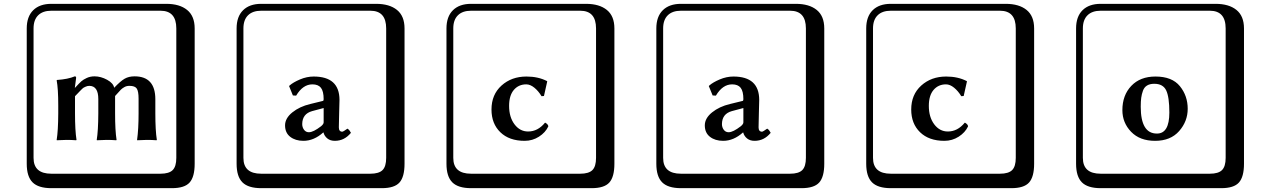

<svg xmlns="http://www.w3.org/2000/svg" viewBox="-20 -774 6638 1006"><path d="M706.1 -180.2V-256.8Q706.1 -295.9 696.5 -310.1Q687 -324.2 658.2 -324.2Q643.1 -324.2 631.6 -317.6Q620.1 -311 613.5 -304.4Q606.9 -297.9 583 -271V-248V-180.2Q583 -90.3 590.8 -41L588.9 -39.1Q564.9 -41 539.1 -41L487.8 -39.1L486.8 -41Q494.6 -87.9 495.1 -180.2V-254.9Q495.1 -323.7 448.2 -324.2Q442.4 -324.2 437.7 -323Q433.1 -321.8 427.5 -319.3Q421.9 -316.9 418.5 -314.9Q415 -313 408.4 -306.4Q401.9 -299.8 398.9 -296.9Q396 -293.9 387 -284.4Q377.9 -274.9 373 -270V-180.2Q373 -90.3 380.9 -41L378.9 -39.1Q355 -41 329.1 -41L277.8 -39.1L276.9 -41Q284.7 -87.9 285.2 -180.2V-221.2Q285.2 -310.1 276.9 -353L278.8 -355Q335.9 -358.9 372.1 -374Q378.9 -374 378.9 -366.2L372.1 -314H373Q396 -338.9 406 -347.9Q416 -356.9 434.6 -365.5Q453.1 -374 475.1 -374Q508.3 -374 541.3 -356Q574.2 -337.9 578.1 -314Q611.3 -349.1 633.1 -361.6Q654.8 -374 685.1 -374Q793.9 -374 793.9 -253.9V-180.2Q793.9 -90.3 801.8 -41L799.8 -39.1Q775.9 -41 750 -41L699.2 -39.1L698.2 -41Q706.1 -96.2 706.1 -180.2ZM249 -717.8Q204.1 -717.8 179.9 -693.8Q155.8 -669.9 155.8 -625V53.2Q155.8 136.2 249 136.2H820.8Q865.7 136.2 884.8 117.2Q903.8 98.1 903.8 53.2V-625Q903.8 -717.8 820.8 -717.8ZM1000 84Q1000 152.8 973.4 182.4Q946.8 211.9 880.9 211.9H249Q181.2 211.9 150.6 181.4Q120.1 150.9 120.1 84V-625Q120.1 -687 154.1 -720.5Q188 -753.9 249 -753.9H851.1Q920.9 -753.9 960.4 -721.9Q1000 -689.9 1000 -625Z M1675.8 -208 1615.7 -191.9Q1564 -177.7 1563.5 -124Q1563.5 -106.9 1573 -94Q1582.5 -81.1 1598.6 -81.1Q1621.6 -81.1 1662.6 -112.8Q1675.8 -124 1675.8 -132.8ZM1755.4 -106.9Q1755.4 -84 1773.4 -84Q1778.3 -84 1800.8 -100.1L1802.7 -98.1Q1810.5 -94.2 1818.8 -78.1Q1784.7 -36.1 1734.4 -36.1Q1710.4 -36.1 1695.1 -48.6Q1679.7 -61 1674.8 -80.1H1673.8Q1625 -36.1 1569.8 -36.1Q1527.8 -36.1 1500.7 -57.1Q1473.6 -78.1 1473.6 -117.2Q1473.6 -154.3 1511.7 -185.1Q1549.8 -215.8 1605.5 -229L1671.4 -245.1Q1675.3 -245.1 1675.8 -253.9Q1675.8 -295.9 1661.6 -314Q1647.5 -332 1616.7 -332Q1566.9 -332 1531.7 -272.9L1514.6 -273.9L1494.6 -323.2L1497.6 -326.2Q1515.6 -342.3 1551.5 -357.7Q1587.4 -373 1623.5 -373Q1758.3 -373 1758.8 -251Q1758.8 -249 1757.1 -184.6Q1755.4 -120.1 1755.4 -106.9ZM1348.6 -717.8Q1303.7 -717.8 1279.5 -693.8Q1255.4 -669.9 1255.4 -625V53.2Q1255.4 136.2 1348.6 136.2H1920.4Q1965.3 136.2 1984.4 117.2Q2003.4 98.1 2003.4 53.2V-625Q2003.4 -717.8 1920.4 -717.8ZM2099.6 84Q2099.6 152.8 2073 182.4Q2046.4 211.9 1980.5 211.9H1348.6Q1280.8 211.9 1250.2 181.4Q1219.7 150.9 1219.7 84V-625Q1219.7 -687 1253.7 -720.5Q1287.6 -753.9 1348.6 -753.9H1950.7Q2020.5 -753.9 2060.1 -721.9Q2099.6 -689.9 2099.6 -625Z M2737.3 -332Q2697.3 -332 2672.4 -303Q2647.5 -273.9 2647.5 -219.2Q2647.5 -160.2 2675.8 -122.6Q2704.1 -85 2747.1 -85Q2797.9 -85 2835.4 -130.9H2837.4Q2852.5 -122.1 2853 -111.8Q2837.9 -79.6 2804 -57.9Q2770 -36.1 2729 -36.1Q2647.9 -36.1 2601.6 -81.1Q2555.2 -126 2555.2 -200.2Q2555.2 -278.3 2607.7 -325.7Q2660.2 -373 2738.3 -373Q2800.3 -373 2846.2 -349.1L2847.2 -347.2L2830.1 -271L2817.4 -270Q2801.3 -296.9 2779.8 -314.5Q2758.3 -332 2737.3 -332ZM2448.2 -717.8Q2403.3 -717.8 2379.2 -693.8Q2355 -669.9 2355 -625V53.2Q2355 136.2 2448.2 136.2H3020Q3064.9 136.2 3084 117.2Q3103 98.1 3103 53.2V-625Q3103 -717.8 3020 -717.8ZM3199.2 84Q3199.2 152.8 3172.6 182.4Q3146 211.9 3080.1 211.9H2448.2Q2380.4 211.9 2349.9 181.4Q2319.3 150.9 2319.3 84V-625Q2319.3 -687 2353.3 -720.5Q2387.2 -753.9 2448.2 -753.9H3050.3Q3120.1 -753.9 3159.7 -721.9Q3199.2 -689.9 3199.2 -625Z M3875 -208 3814.9 -191.9Q3763.2 -177.7 3762.7 -124Q3762.7 -106.9 3772.2 -94Q3781.7 -81.1 3797.9 -81.1Q3820.8 -81.1 3861.8 -112.8Q3875 -124 3875 -132.8ZM3954.6 -106.9Q3954.6 -84 3972.7 -84Q3977.5 -84 4000 -100.1L4002 -98.1Q4009.8 -94.2 4018.1 -78.1Q3983.9 -36.1 3933.6 -36.1Q3909.7 -36.1 3894.3 -48.6Q3878.9 -61 3874 -80.1H3873Q3824.2 -36.1 3769 -36.1Q3727.1 -36.1 3700 -57.1Q3672.9 -78.1 3672.9 -117.2Q3672.9 -154.3 3710.9 -185.1Q3749 -215.8 3804.7 -229L3870.6 -245.1Q3874.5 -245.1 3875 -253.9Q3875 -295.9 3860.8 -314Q3846.7 -332 3815.9 -332Q3766.1 -332 3731 -272.9L3713.9 -273.9L3693.8 -323.2L3696.8 -326.2Q3714.8 -342.3 3750.7 -357.7Q3786.6 -373 3822.8 -373Q3957.5 -373 3958 -251Q3958 -249 3956.3 -184.6Q3954.6 -120.1 3954.6 -106.9ZM3547.9 -717.8Q3502.9 -717.8 3478.8 -693.8Q3454.6 -669.9 3454.6 -625V53.2Q3454.6 136.2 3547.9 136.2H4119.6Q4164.6 136.2 4183.6 117.2Q4202.6 98.1 4202.6 53.2V-625Q4202.6 -717.8 4119.6 -717.8ZM4298.8 84Q4298.8 152.8 4272.2 182.4Q4245.6 211.9 4179.7 211.9H3547.9Q3480 211.9 3449.5 181.4Q3418.9 150.9 3418.9 84V-625Q3418.9 -687 3452.9 -720.5Q3486.8 -753.9 3547.9 -753.9H4149.9Q4219.7 -753.9 4259.3 -721.9Q4298.8 -689.9 4298.8 -625Z M4936.5 -332Q4896.5 -332 4871.6 -303Q4846.7 -273.9 4846.7 -219.2Q4846.7 -160.2 4875 -122.6Q4903.3 -85 4946.3 -85Q4997.1 -85 5034.7 -130.9H5036.6Q5051.8 -122.1 5052.2 -111.8Q5037.1 -79.6 5003.2 -57.9Q4969.2 -36.1 4928.2 -36.1Q4847.2 -36.1 4800.8 -81.1Q4754.4 -126 4754.4 -200.2Q4754.4 -278.3 4806.9 -325.7Q4859.4 -373 4937.5 -373Q4999.5 -373 5045.4 -349.1L5046.4 -347.2L5029.3 -271L5016.6 -270Q5000.5 -296.9 4979 -314.5Q4957.5 -332 4936.5 -332ZM4647.5 -717.8Q4602.5 -717.8 4578.4 -693.8Q4554.2 -669.9 4554.2 -625V53.2Q4554.2 136.2 4647.5 136.2H5219.2Q5264.2 136.2 5283.2 117.2Q5302.2 98.1 5302.2 53.2V-625Q5302.2 -717.8 5219.2 -717.8ZM5398.4 84Q5398.4 152.8 5371.8 182.4Q5345.2 211.9 5279.3 211.9H4647.5Q4579.6 211.9 4549.1 181.4Q4518.6 150.9 4518.6 84V-625Q4518.6 -687 4552.5 -720.5Q4586.4 -753.9 4647.5 -753.9H5249.5Q5319.3 -753.9 5358.9 -721.9Q5398.4 -689.9 5398.4 -625Z M5860.8 -196.8Q5860.8 -274.9 5907.5 -324Q5954.1 -373 6034.2 -373Q6121.1 -373 6162.1 -322.5Q6203.1 -272 6203.1 -204.1Q6203.1 -138.2 6158.2 -87.2Q6113.3 -36.1 6032.2 -36.1Q5952.1 -36.1 5906.5 -83.5Q5860.8 -130.9 5860.8 -196.8ZM6027.8 -335Q6004.9 -335 5990 -325.9Q5975.1 -316.9 5968.5 -298.3Q5961.9 -279.8 5959.5 -261.5Q5957 -243.2 5957 -214.8Q5957 -73.7 6042 -74.2Q6106.9 -74.2 6106.9 -184.1Q6106.9 -266.1 6090.3 -300.5Q6073.7 -335 6027.8 -335ZM5747.1 -717.8Q5702.1 -717.8 5678 -693.8Q5653.8 -669.9 5653.8 -625V53.2Q5653.8 136.2 5747.1 136.2H6318.8Q6363.8 136.2 6382.8 117.2Q6401.9 98.1 6401.9 53.2V-625Q6401.9 -717.8 6318.8 -717.8ZM6498 84Q6498 152.8 6471.4 182.4Q6444.8 211.9 6378.9 211.9H5747.1Q5679.2 211.9 5648.7 181.4Q5618.2 150.9 5618.2 84V-625Q5618.2 -687 5652.1 -720.5Q5686 -753.9 5747.1 -753.9H6349.1Q6418.9 -753.9 6458.5 -721.9Q6498 -689.9 6498 -625Z"/></svg>

Font: Linux Biolinum Keyboard
Style: Regular
Weight: 700
Designer: Philipp H. Poll
Foundry: Philipp H. Poll
Version: Version 0.6.1 ; ttfautohint (v0.9)